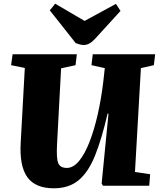

<svg xmlns="http://www.w3.org/2000/svg" viewBox="-20 -1003 864 1037"><path d="M709 -74 791 -62 786 0H536L529 -12L566 -389H561Q529 -251 493 -162Q457 -73 404.5 -29.5Q352 14 271 14Q170 14 127 -47Q84 -108 92 -236L114 -636L40 -651L48 -710H395L388 -651L310 -634L288 -222Q284 -148 294.5 -122Q305 -96 341 -96Q376 -96 407 -133.5Q438 -171 463.5 -236.5Q489 -302 508 -386Q527 -470 538 -563L546 -635L474 -651L481 -710H818L811 -651L741 -635ZM249 -947 278 -983 437 -890 606 -982 631 -944 493 -793Q463 -760 433 -760Q422 -760 411 -763Q400 -766 389 -770Z"/></svg>

Font: Literata 36pt ExtraBold
Style: Italic
Weight: 800
Italic angle: -2°
Designer: Latin by Veronika Burian and Jose Scaglione. Greek by Irene Vlachou. Cyrillic by Vera Evstafieva
Foundry: TypeTogether
Version: Version 3.002